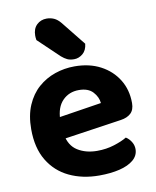

<svg xmlns="http://www.w3.org/2000/svg" viewBox="-84 -797 710 876"><g transform="rotate(-10 271.0 -358.5)"><path d="M126.8 -170.1 121.3 -270.4 369.3 -309.1Q366.8 -337.5 345 -361.2Q323.2 -384.9 279.9 -384.9Q234.6 -384.9 204.7 -354.5Q174.9 -324 173.4 -267.6L177.9 -198.5Q187.2 -144.4 225.1 -120.7Q263 -97.1 315.4 -97.1Q357.4 -97.1 394.4 -108.8Q431.5 -120.5 453.8 -134.2Q468.6 -125 478.5 -109Q488.4 -93 488.4 -75Q488.4 -45.3 464.6 -25Q440.8 -4.7 399.6 5.3Q358.4 15.3 305.3 15.3Q227.6 15.3 166.5 -13.9Q105.4 -43 70.4 -101.2Q35.3 -159.3 35.3 -246.2Q35.3 -310 55.6 -357.2Q75.9 -404.3 110.4 -434.6Q144.8 -464.8 188.5 -479.8Q232.1 -494.8 279.4 -494.8Q348 -494.8 399.4 -467.6Q450.8 -440.5 480 -393.2Q509.2 -346 509.2 -284.4Q509.2 -253.3 492.3 -237.4Q475.5 -221.4 445.3 -217.1ZM226.4 -550.7 129.4 -643.1Q128.4 -647.1 127.9 -653.7Q127.4 -660.2 127.4 -663.7Q127.4 -695.7 146 -713.7Q164.6 -731.6 192 -731.6Q209.8 -731.6 225.9 -724.5Q242 -717.3 256.6 -699.4L345.8 -588Q342.6 -557.5 324.1 -542.3Q305.6 -527.1 284 -527.1Q265.4 -527.1 252.5 -533.1Q239.7 -539.2 226.4 -550.7Z"/></g></svg>

Font: Baloo Bhaijaan 2
Style: Regular
Weight: 400
Designer: Sanskriti Dholi, Noopur Datye and Ek Type
Foundry: Ek Type
Version: Version 1.701